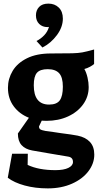

<svg xmlns="http://www.w3.org/2000/svg" viewBox="-20 -793 549 1063"><path d="M502 63Q502 112 469.5 155Q437 198 378.5 224Q320 250 245 250Q175 250 116.5 234Q58 218 23 191L47 58H134L133 120Q194 149 287 149Q333 149 358.5 136.5Q384 124 384 104Q384 78 357 74L262 58Q267 59 158 40Q120 33 99.5 10.5Q79 -12 79 -54L140 -141Q87 -162 55.5 -205Q24 -248 24 -307Q24 -357 50 -400.5Q76 -444 129.5 -470.5Q183 -497 262 -497Q347 -497 380.5 -498Q414 -499 436 -503Q458 -507 501 -519V-439Q494 -432 478.5 -423.5Q463 -415 447 -411Q458 -392 464.5 -364Q471 -336 471 -311Q471 -258 440.5 -215.5Q410 -173 357 -148.5Q304 -124 237 -124Q219 -124 211 -125L196 -93Q196 -82 203 -77Q210 -72 232 -68Q255 -65 276 -62Q297 -59 316 -56Q380 -48 410 -42Q454 -33 478 -7Q502 19 502 63ZM167 -321Q167 -214 252 -214Q294 -214 311 -237.5Q328 -261 328 -313Q328 -365 307.5 -387.5Q287 -410 244 -410Q202 -410 184.5 -390Q167 -370 167 -321ZM328 -690Q328 -643 295 -598.5Q262 -554 215 -530L182 -566Q206 -578 225 -598Q244 -618 251 -644Q248 -643 243 -643Q215 -643 197 -660.5Q179 -678 179 -708Q179 -736 196.5 -754.5Q214 -773 248 -773Q283 -773 305.5 -751Q328 -729 328 -690Z"/></svg>

Font: Enriqueta
Style: Bold
Weight: 700
Designer: Viviana Monsalve, Gustavo Ibarra
Foundry: 72Puntos
Version: Version 2.000